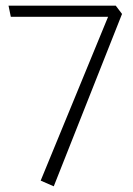

<svg xmlns="http://www.w3.org/2000/svg" viewBox="-20 -586 469 675"><path d="M169 69 409 -537 387 -566H10L18 -527H360L123 49Z"/></svg>

Font: Catamaran Thin Thin
Style: Regular
Weight: 250
Version: Version 2.000